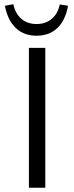

<svg xmlns="http://www.w3.org/2000/svg" viewBox="-20 -883 349 903"><path d="M116 -658H193V0H116ZM3 -856 43 -863Q52 -819 80.5 -794.5Q109 -770 152 -770Q194 -770 223 -794Q252 -818 261 -862L300 -856Q288 -788 250 -751.5Q212 -715 152 -715Q92 -715 54 -751.5Q16 -788 3 -856Z"/></svg>

Font: LXGW Bright GB
Style: Regular
Weight: 400
Designer: Christian Thalmann (Catharsis Fonts)
Foundry: LXGW / Christian Thalmann (Catharsis Fonts) / Fontworks Inc.
Version: Version 5.510